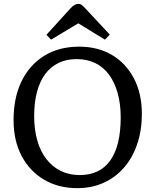

<svg xmlns="http://www.w3.org/2000/svg" viewBox="-20 -954 800 988"><path d="M377.9 14.2Q279.8 14.2 205.8 -30Q131.8 -74.2 90.8 -152.6Q49.8 -231 49.8 -335.9Q49.8 -452.1 91.3 -536.6Q132.8 -621.1 208.5 -667.5Q284.2 -713.9 387.2 -713.9Q484.4 -713.9 556.6 -670.9Q628.9 -627.9 669.4 -550Q710 -472.2 710 -368.2Q710 -283.2 686 -212.6Q662.1 -142.1 618.2 -91.6Q574.2 -41 513.2 -13.4Q452.1 14.2 377.9 14.2ZM390.1 -53.2Q441.9 -53.2 481.4 -72Q521 -90.8 547.6 -128.4Q574.2 -166 587.6 -221.4Q601.1 -276.9 601.1 -349.1Q601.1 -419.9 585.4 -475.3Q569.8 -530.8 541 -569.8Q512.2 -608.9 470.2 -629.4Q428.2 -649.9 374 -649.9Q322.3 -649.9 281.7 -630.4Q241.2 -610.8 213.1 -573.5Q185.1 -536.1 170.4 -481.4Q155.8 -426.8 155.8 -356.9Q155.8 -287.1 171.9 -231Q188 -174.8 219 -135Q250 -95.2 293 -74.2Q335.9 -53.2 390.1 -53.2ZM242.7 -750 218.8 -774.9 343.8 -912.1Q352.5 -921.9 362.8 -928Q373 -934.1 382.8 -934.1Q394 -934.1 401.9 -927.5Q409.7 -920.9 423.8 -905.8L544.9 -775.9L520 -750L382.8 -834Z"/></svg>

Font: Literata
Style: Regular
Weight: 400
Designer: Latin by Veronika Burian and Jose Scaglione. Greek by Irene Vlachou. Cyrillic by Vera Evstafieva.
Foundry: TypeTogether
Version: Version 3.002